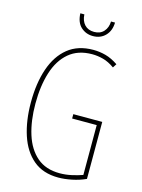

<svg xmlns="http://www.w3.org/2000/svg" viewBox="-134 -977 787 1064"><g transform="rotate(15 260.0 -445.5)"><path d="M298 -351H464V-24Q427 -7 385 1.5Q343 10 308 10Q220 10 164 -37Q108 -84 81 -166.5Q54 -249 54 -354Q54 -464 82.5 -547.5Q111 -631 168.5 -677.5Q226 -724 314 -724Q350 -724 385 -714.5Q420 -705 457 -680L443 -658Q409 -682 377 -690.5Q345 -699 314 -699Q233 -699 181 -655Q129 -611 104.5 -533Q80 -455 80 -354Q80 -255 104 -178.5Q128 -102 178.5 -58.5Q229 -15 309 -15Q343 -15 377 -22.5Q411 -30 439 -40V-326H298ZM390 -901Q389 -854 361.5 -825.5Q334 -797 290 -797Q250 -797 221.5 -823Q193 -849 191 -901H214Q216 -864 236 -842.5Q256 -821 291 -821Q326 -821 346 -843.5Q366 -866 367 -901Z"/></g></svg>

Font: Noto Sans Gurmukhi ExtraCondensed Thin
Style: Regular
Weight: 100
Width: 2
Designer: Jelle Bosma - Monotype Design Team
Foundry: Monotype Imaging Inc.
Version: Version 2.004; ttfautohint (v1.8.4.7-5d5b)